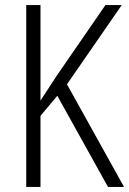

<svg xmlns="http://www.w3.org/2000/svg" viewBox="-20 -734 507 754"><path d="M467 0H404L205 -358L139 -279V0H83V-714H139V-339Q149 -355 165.5 -379.5Q182 -404 203 -437L394 -714H458L243 -403Z"/></svg>

Font: Noto Sans Khmer Condensed Light
Style: Regular
Weight: 300
Width: 3
Designer: Danh Hong and the Monotype Design Team
Foundry: Monotype Imaging Inc.
Version: Version 2.004; ttfautohint (v1.8.4.7-5d5b)